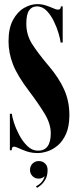

<svg xmlns="http://www.w3.org/2000/svg" viewBox="-20 -731 378 934"><path d="M164.5 13.5Q134.5 13.5 111.2 5.8Q88 -2 72 -9.8Q56 -17.5 47.5 -17.5Q37 -17.5 37 0H28V-177.5H38Q38.5 -164.5 47.5 -135.8Q56.5 -107 73.2 -75Q90 -43 113.2 -20.5Q136.5 2 165 2Q227 2 227 -83Q227 -129 196.5 -179Q166 -229 120.5 -289Q64.5 -363 43 -418.2Q21.5 -473.5 21.5 -530Q21.5 -594.5 43.5 -634.5Q65.5 -674.5 97.8 -692.8Q130 -711 161.5 -711Q184 -711 204 -704.2Q224 -697.5 239 -690.8Q254 -684 262.5 -684Q276 -684 276 -700H285V-524H275Q273.5 -539 265.2 -567.8Q257 -596.5 242.2 -627Q227.5 -657.5 206.8 -678.8Q186 -700 160 -700Q135.5 -700 121.8 -680.8Q108 -661.5 108 -616Q108 -561 136.5 -516.5Q165 -472 216.5 -411Q266 -353 291.8 -296Q317.5 -239 317.5 -171.5Q317.5 -117 301.8 -81Q286 -45 261.8 -24.2Q237.5 -3.5 211.2 5Q185 13.5 164.5 13.5ZM160.5 183 155 175Q187.5 160 197.5 126Q185 138 168.5 138Q150.5 138 138.2 125.8Q126 113.5 126 95.5Q126 77 138.2 64.8Q150.5 52.5 168.5 52.5Q187 52.5 199.2 64.2Q211.5 76 211.5 95.5Q211.5 123.5 201.2 141.5Q191 159.5 178.8 169.5Q166.5 179.5 160.5 183Z"/></svg>

Font: Imbue 100pt ExtraBold
Style: Regular
Weight: 800
Designer: Tyler Finck
Foundry: Etcetera Type Company
Version: Version 1.102; ttfautohint (v1.8.3)